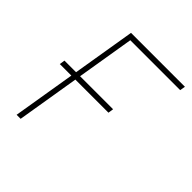

<svg xmlns="http://www.w3.org/2000/svg" viewBox="-157 -651 755 755"><g transform="rotate(45 221.0 -273.0)"><path d="M441.9 -545.9 438 -523.4H160.6L74.2 0H51.8L142.1 -545.9ZM30.8 -261.2 34.2 -283.7H304.7L301.3 -261.2Z"/></g></svg>

Font: Inter Thin
Style: Italic
Weight: 250
Italic angle: -9.3988°
Designer: Rasmus Andersson
Foundry: rsms
Version: Version 4.001;git-66647c0bb